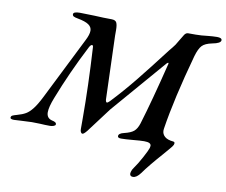

<svg xmlns="http://www.w3.org/2000/svg" viewBox="-138 -770 1279 1087"><g transform="rotate(10 502.0 -226.5)"><path d="M674 188Q674 186 676 178Q679 166 688 154Q707 128 730 85.5Q753 43 758 27L760 15Q760 5 750.5 0Q741 -5 720 -5Q699 -5 657 -1Q613 3 588 3Q569 3 569 -8Q569 -24 600 -31Q638 -40 655 -54.5Q672 -69 682 -100Q724 -237 779 -460V-463Q779 -466 777 -466Q774 -466 768 -460L499 -148L393 -7Q376 14 368 14Q363 14 359 7.5Q355 1 355 -10V-72Q355 -256 342 -477Q342 -490 335 -490Q327 -490 318 -472Q237 -315 176 -158Q154 -102 154 -72Q154 -38 186 -30Q213 -25 211 -11Q210 -5 200 -1.5Q190 2 180 2Q150 2 122 0L75 -1Q66 -1 9 2L-27 4Q-51 4 -48 -8Q-47 -15 -39.5 -18.5Q-32 -22 -14 -27Q15 -35 34 -46Q53 -57 72.5 -82Q92 -107 115 -153L294 -511Q312 -546 312 -568Q312 -589 292.5 -602.5Q273 -616 229 -624Q212 -627 205 -631Q198 -635 198 -643Q198 -658 236 -658L319 -656Q373 -653 418 -653Q441 -653 447.5 -639.5Q454 -626 454 -596V-565L466 -199Q468 -184 474 -184Q479 -184 490 -195Q557 -266 620 -344Q683 -422 770 -536Q779 -546 786 -555.5Q793 -565 800 -574L818 -604Q834 -631 838 -637Q847 -650 859 -650H903Q934 -650 974 -655Q985 -656 998 -657Q1011 -658 1024 -658Q1052 -658 1052 -644Q1052 -626 1003 -617Q963 -609 946 -591Q929 -573 916 -528Q845 -271 818 -95Q817 -91 817 -84Q817 -63 833 -49Q849 -35 882 -32Q891 -31 891 -23Q891 -20 889 -14Q886 -6 865.5 17Q845 40 839 48Q769 127 735 175Q713 205 692 205Q674 205 674 188Z"/></g></svg>

Font: EB Garamond SemiBold
Style: Italic
Weight: 600
Italic angle: -17.2°
Designer: Georg Duffner and Octavio Pardo
Foundry: Georg Duffner
Version: Version 1.000